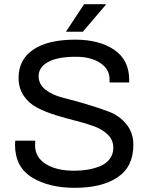

<svg xmlns="http://www.w3.org/2000/svg" viewBox="-20 -888 713 920"><path d="M296 -736 383 -868H486L487 -865L377 -736ZM338 12Q214 12 133 -38Q52 -88 52 -194Q52 -198 52.5 -204Q53 -210 53 -214H149Q149 -212 148.5 -204Q148 -196 148 -193Q148 -134 199.5 -102Q251 -70 335 -70Q369 -70 399.5 -75Q430 -80 459 -91.5Q488 -103 505.5 -126Q523 -149 523 -180Q523 -216 498 -241.5Q473 -267 433 -282Q393 -297 344.5 -309Q296 -321 247.5 -336Q199 -351 159 -371.5Q119 -392 94 -428.5Q69 -465 69 -515Q69 -602 139 -650Q209 -698 341 -698Q455 -698 527 -649.5Q599 -601 599 -505V-493H505V-508Q505 -557 460 -586.5Q415 -616 344 -616Q256 -616 210.5 -591Q165 -566 165 -523Q165 -484 198.5 -458Q232 -432 282.5 -419.5Q333 -407 392 -389.5Q451 -372 501.5 -353Q552 -334 585.5 -293Q619 -252 619 -194Q619 -89 543.5 -38.5Q468 12 338 12Z"/></svg>

Font: Archivo
Style: Regular
Weight: 400
Designer: Hector Gatti
Foundry: Omnibus-Type
Version: Version 2.001